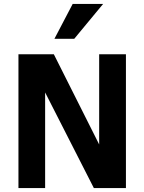

<svg xmlns="http://www.w3.org/2000/svg" viewBox="-20 -950 729 970"><path d="M454.1 0 208 -482.9V0H73.2V-675.8H252L481 -220.2V-675.8H616.2V0ZM355 -753.9H254.9L347.2 -930.2H501Z"/></svg>

Font: Clear Sans
Style: Bold
Weight: 700
Foundry: Intel Corporation
Version: Version 1.00